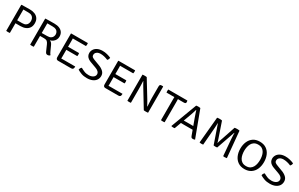

<svg xmlns="http://www.w3.org/2000/svg" viewBox="220 -1995 5363 3447"><g transform="rotate(30 2901.0 -271.5)"><path d="M468.5 -373.5Q468.5 -316 442.8 -277.8Q417 -239.5 372 -220.2Q327 -201 268 -201Q254.5 -201 232.2 -201Q210 -201 187.5 -201Q165 -201 150 -201Q135 -201 136 -201V-261.5Q151.5 -262 177.5 -262.2Q203.5 -262.5 228.8 -262.5Q254 -262.5 268 -262.5Q317 -262.5 343 -279.8Q369 -297 378.8 -322.8Q388.5 -348.5 388.5 -373.5Q388.5 -399.5 378.8 -425Q369 -450.5 343 -467.5Q317 -484.5 268 -484.5Q247 -484.5 219 -484.5Q191 -484.5 166.5 -485.5V0Q158.5 1.5 148.5 2.2Q138.5 3 128.5 3Q119 3 108.8 2.2Q98.5 1.5 91 0V-537.5L96 -542.5Q143.5 -543.5 183.8 -544.5Q224 -545.5 268 -545.5Q326 -545.5 371.2 -527Q416.5 -508.5 442.5 -470.2Q468.5 -432 468.5 -373.5Z M972.5 -387Q972.5 -352 957.2 -323Q942 -294 915.5 -273.5Q889 -253 855 -245Q879 -235 892.8 -218.5Q906.5 -202 916.5 -179L960.5 -81.5Q969.5 -62 978.8 -45Q988 -28 998 -18Q990 -6.5 975.8 -0.8Q961.5 5 948 5Q926 5 915.5 -6.8Q905 -18.5 895.5 -40L844 -157Q830.5 -188.5 810.5 -206.5Q790.5 -224.5 747 -224.5H631.5V-284.5Q656 -285 681.5 -285.5Q707 -286 730.5 -286.2Q754 -286.5 772.5 -286.5Q820.5 -286.5 846.5 -302.2Q872.5 -318 882.8 -341.2Q893 -364.5 893 -386.5Q893 -409.5 882.8 -432.2Q872.5 -455 846.5 -469.8Q820.5 -484.5 773 -484.5Q751 -484.5 719 -484.8Q687 -485 662.5 -485.5V0Q654.5 1.5 644.5 2.2Q634.5 3 624.5 3Q615 3 604.8 2.2Q594.5 1.5 587 0V-537.5L592 -542.5Q640.5 -544 684.8 -544.8Q729 -545.5 775 -545.5Q837.5 -545.5 881.8 -526.8Q926 -508 949.2 -472.2Q972.5 -436.5 972.5 -387Z M1121 -537.5 1126 -542.5H1194.5V-481Q1194.5 -471.5 1195 -458Q1195.5 -444.5 1195.5 -428.5V-99Q1195.5 -89.5 1195 -78.8Q1194.5 -68 1194.5 -62.5V0H1164.5Q1144.5 0 1132.8 -12.5Q1121 -25 1121 -47.5ZM1422.5 -308Q1425 -300 1425.5 -291Q1426 -282 1426 -276Q1426 -269.5 1425.5 -260.8Q1425 -252 1422.5 -244.5H1249Q1239 -244.5 1225.2 -244.5Q1211.5 -244.5 1196.8 -244.8Q1182 -245 1169 -245.5V-307Q1182 -307.5 1196.8 -307.5Q1211.5 -307.5 1225.2 -307.8Q1239 -308 1249 -308ZM1470 -542.5Q1471.5 -534.5 1471.8 -526.8Q1472 -519 1472 -512.5Q1472 -506 1471 -496.8Q1470 -487.5 1466.5 -479H1249Q1239 -479 1225.2 -479Q1211.5 -479 1196.8 -479.2Q1182 -479.5 1169 -480V-542.5ZM1485 -64.5Q1485 -27.5 1473.5 -13.8Q1462 0 1435.5 0H1170V-61.5Q1181 -62.5 1192.5 -63.2Q1204 -64 1217.8 -64.2Q1231.5 -64.5 1250.5 -64.5Z M1565.5 -46.5Q1566 -57.5 1570.5 -68.8Q1575 -80 1582.2 -89.8Q1589.5 -99.5 1598 -105Q1631 -85.5 1674.2 -67.5Q1717.5 -49.5 1773 -50.5Q1805 -51 1832.8 -61.8Q1860.5 -72.5 1877.5 -92Q1894.5 -111.5 1894.5 -138Q1894.5 -168.5 1871.2 -192.2Q1848 -216 1805 -230L1704 -267Q1664 -280 1636.5 -298.8Q1609 -317.5 1594.8 -343Q1580.5 -368.5 1580.5 -401.5Q1580.5 -442.5 1602.2 -477Q1624 -511.5 1665.8 -532.5Q1707.5 -553.5 1768.5 -554.5Q1818 -555.5 1866.2 -543Q1914.5 -530.5 1948.5 -514.5Q1948.5 -497.5 1941 -481.5Q1933.5 -465.5 1921 -455Q1885.5 -471.5 1843.8 -481.2Q1802 -491 1766.5 -490.5Q1717 -489.5 1688.2 -466.8Q1659.5 -444 1659.5 -408Q1659.5 -378.5 1680.2 -363.5Q1701 -348.5 1742.5 -334L1839 -297.5Q1894.5 -278 1934.5 -241.5Q1974.5 -205 1974.5 -149.5Q1974.5 -103 1950.5 -66.8Q1926.5 -30.5 1880.8 -9.8Q1835 11 1771 12Q1702 13 1650 -6.2Q1598 -25.5 1565.5 -46.5Z M2101 -537.5 2106 -542.5H2174.5V-481Q2174.5 -471.5 2175 -458Q2175.5 -444.5 2175.5 -428.5V-99Q2175.5 -89.5 2175 -78.8Q2174.5 -68 2174.5 -62.5V0H2144.5Q2124.5 0 2112.8 -12.5Q2101 -25 2101 -47.5ZM2402.5 -308Q2405 -300 2405.5 -291Q2406 -282 2406 -276Q2406 -269.5 2405.5 -260.8Q2405 -252 2402.5 -244.5H2229Q2219 -244.5 2205.2 -244.5Q2191.5 -244.5 2176.8 -244.8Q2162 -245 2149 -245.5V-307Q2162 -307.5 2176.8 -307.5Q2191.5 -307.5 2205.2 -307.8Q2219 -308 2229 -308ZM2450 -542.5Q2451.5 -534.5 2451.8 -526.8Q2452 -519 2452 -512.5Q2452 -506 2451 -496.8Q2450 -487.5 2446.5 -479H2229Q2219 -479 2205.2 -479Q2191.5 -479 2176.8 -479.2Q2162 -479.5 2149 -480V-542.5ZM2465 -64.5Q2465 -27.5 2453.5 -13.8Q2442 0 2415.5 0H2150V-61.5Q2161 -62.5 2172.5 -63.2Q2184 -64 2197.8 -64.2Q2211.5 -64.5 2230.5 -64.5Z M2602.5 -542.5Q2612 -544 2624.5 -544.8Q2637 -545.5 2647 -545.5Q2658.5 -545.5 2670.2 -544.8Q2682 -544 2690.5 -542.5L2678.5 -448L2670.5 -447Q2672 -421.5 2673 -388.2Q2674 -355 2674.8 -323.8Q2675.5 -292.5 2675.5 -273V0Q2665.5 1.5 2656 2.2Q2646.5 3 2638.5 3Q2630.5 3 2621.2 2.2Q2612 1.5 2602.5 0ZM2735 -342Q2727 -355 2719 -368.5Q2711 -382 2703.5 -395.2Q2696 -408.5 2688.8 -421.8Q2681.5 -435 2674.5 -448L2640 -488L2690.5 -542.5L2900.5 -199Q2908.5 -185.5 2916.2 -171.8Q2924 -158 2931.8 -144Q2939.5 -130 2947 -116.5Q2954.5 -103 2961.5 -90.5L2993 -56.5L2943 0ZM3031.5 -540.5V0Q3021.5 1.5 3009.5 2.2Q2997.5 3 2987 3Q2979.5 3 2971.5 2.8Q2963.5 2.5 2956.2 1.8Q2949 1 2943 0L2958.5 -90.5L2966.5 -91.5Q2964.5 -115 2962.5 -148.8Q2960.5 -182.5 2959.2 -215.2Q2958 -248 2958 -268V-498.5Q2958 -523.5 2965.8 -534.5Q2973.5 -545.5 2998 -545.5H3026.5Z M3137.5 -479Q3136 -487 3135.2 -495.2Q3134.5 -503.5 3134.5 -510.5Q3134.5 -517.5 3135.2 -526Q3136 -534.5 3137.5 -542.5H3533Q3535 -536 3536.5 -527.5Q3538 -519 3538 -513Q3538 -496 3529.2 -487.5Q3520.5 -479 3495 -479H3424Q3415.5 -479 3398.8 -479.5Q3382 -480 3373.5 -480H3300Q3290.5 -480 3274.5 -479.5Q3258.5 -479 3249.5 -479ZM3299 -420.5Q3299 -436.5 3299.5 -450Q3300 -463.5 3300 -480V-510.5H3373.5V-480Q3373.5 -463.5 3374 -450Q3374.5 -436.5 3374.5 -420.5V0Q3366.5 1.5 3356.5 2.2Q3346.5 3 3337 3Q3328 3 3317.5 2.2Q3307 1.5 3299 0Z M3715.5 -542.5Q3721.5 -544 3736 -545.2Q3750.5 -546.5 3760 -546.5Q3769 -546.5 3782.5 -545.2Q3796 -544 3802 -542.5L4004 -3.5Q3995.5 1.5 3984 3.8Q3972.5 6 3959.5 6Q3942 6 3932.8 -1.8Q3923.5 -9.5 3915 -32.5L3806.5 -328Q3799.5 -347 3790.5 -373.5Q3781.5 -400 3772.5 -426.8Q3763.5 -453.5 3757 -474.5H3753Q3744.5 -444.5 3733.2 -410.5Q3722 -376.5 3715 -357L3584 1Q3577 2.5 3568 3.2Q3559 4 3551 4Q3541 4 3531.8 2.5Q3522.5 1 3516 -1L3513.5 -4.5ZM3699 -135Q3696 -135 3680.2 -135.2Q3664.5 -135.5 3649 -135.8Q3633.5 -136 3629.5 -136H3599.5L3624.5 -198.5H3651.5Q3655.5 -198.5 3668.5 -198.8Q3681.5 -199 3694.5 -199.2Q3707.5 -199.5 3710.5 -199.5H3806.5Q3810 -199.5 3821.5 -199.2Q3833 -199 3844.5 -198.8Q3856 -198.5 3860 -198.5H3888L3912 -136H3880.5Q3877.5 -136 3863.2 -135.8Q3849 -135.5 3834.5 -135.2Q3820 -135 3817 -135Z M4149.5 -542.5Q4160 -545.5 4174.8 -546.5Q4189.5 -547.5 4201 -547.5Q4213 -547.5 4227.2 -546.5Q4241.5 -545.5 4251 -542.5L4344.5 -269.5Q4349 -257 4357 -233.2Q4365 -209.5 4372 -187Q4379 -164.5 4380.5 -156H4384.5Q4386 -164.5 4392.5 -187Q4399 -209.5 4407 -233.2Q4415 -257 4420 -269.5L4511.5 -542.5Q4520 -545 4535.2 -546.2Q4550.5 -547.5 4562 -547.5Q4573 -547.5 4589.2 -546.2Q4605.5 -545 4614 -542.5L4664.5 -1Q4645 4 4623 4Q4614.5 4 4606 3.2Q4597.5 2.5 4589 1L4562.5 -317Q4561 -335.5 4559.5 -361.8Q4558 -388 4557 -414.5Q4556 -441 4556 -460.5H4551L4418.5 -80.5Q4410 -78.5 4400 -77.8Q4390 -77 4380.5 -77Q4371.5 -77 4361.8 -77.8Q4352 -78.5 4344 -80.5L4212.5 -460.5H4207.5Q4207.5 -441 4206.5 -414.5Q4205.5 -388 4203.8 -361.8Q4202 -335.5 4200.5 -317L4174.5 1Q4165.5 2.5 4156.8 3.2Q4148 4 4138.5 4Q4128.5 4 4117.2 2.8Q4106 1.5 4099 -1Z M4867.5 -271Q4867.5 -234 4874.8 -195.2Q4882 -156.5 4900 -123.2Q4918 -90 4950.2 -69.5Q4982.5 -49 5032.5 -49Q5082.5 -49 5114.8 -69.5Q5147 -90 5165 -123.2Q5183 -156.5 5190 -195.2Q5197 -234 5197 -271Q5197 -308 5190 -347Q5183 -386 5165 -419.2Q5147 -452.5 5114.8 -473Q5082.5 -493.5 5032.5 -493.5Q4982.5 -493.5 4950.2 -473Q4918 -452.5 4900 -419.2Q4882 -386 4874.8 -347Q4867.5 -308 4867.5 -271ZM4787.5 -271Q4787.5 -352.5 4815.5 -416.8Q4843.5 -481 4898 -517.8Q4952.5 -554.5 5032.5 -554.5Q5113 -554.5 5167.5 -517.8Q5222 -481 5250 -416.8Q5278 -352.5 5278 -271Q5278 -189.5 5249.5 -125.5Q5221 -61.5 5166.2 -24.8Q5111.5 12 5032.5 12Q4953 12 4898.5 -25.2Q4844 -62.5 4815.8 -126.5Q4787.5 -190.5 4787.5 -271Z M5357 -46.5Q5357.5 -57.5 5362 -68.8Q5366.5 -80 5373.8 -89.8Q5381 -99.5 5389.5 -105Q5422.5 -85.5 5465.8 -67.5Q5509 -49.5 5564.5 -50.5Q5596.5 -51 5624.2 -61.8Q5652 -72.5 5669 -92Q5686 -111.5 5686 -138Q5686 -168.5 5662.8 -192.2Q5639.5 -216 5596.5 -230L5495.5 -267Q5455.5 -280 5428 -298.8Q5400.5 -317.5 5386.2 -343Q5372 -368.5 5372 -401.5Q5372 -442.5 5393.8 -477Q5415.5 -511.5 5457.2 -532.5Q5499 -553.5 5560 -554.5Q5609.5 -555.5 5657.8 -543Q5706 -530.5 5740 -514.5Q5740 -497.5 5732.5 -481.5Q5725 -465.5 5712.5 -455Q5677 -471.5 5635.2 -481.2Q5593.5 -491 5558 -490.5Q5508.5 -489.5 5479.8 -466.8Q5451 -444 5451 -408Q5451 -378.5 5471.8 -363.5Q5492.5 -348.5 5534 -334L5630.5 -297.5Q5686 -278 5726 -241.5Q5766 -205 5766 -149.5Q5766 -103 5742 -66.8Q5718 -30.5 5672.2 -9.8Q5626.5 11 5562.5 12Q5493.5 13 5441.5 -6.2Q5389.5 -25.5 5357 -46.5Z"/></g></svg>

Font: Signika SC
Style: Regular
Weight: 300
Designer: Anna Giedryś
Foundry: Anna Giedryś
Version: Version 2.000